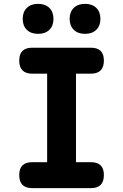

<svg xmlns="http://www.w3.org/2000/svg" viewBox="-20 -978 640 998"><path d="M422 -802Q385 -802 363.5 -823Q342 -844 342 -880Q342 -916 363.5 -937Q385 -958 422 -958Q459 -958 480.5 -937Q502 -916 502 -880Q502 -844 480.5 -823Q459 -802 422 -802ZM178 -802Q141 -802 119.5 -823Q98 -844 98 -880Q98 -916 119.5 -937Q141 -958 178 -958Q215 -958 236.5 -937Q258 -916 258 -880Q258 -844 236.5 -823Q215 -802 178 -802ZM375 -135H452Q486 -135 503 -118.5Q520 -102 520 -68Q520 -34 503 -17Q486 0 452 0H148Q114 0 97 -17Q80 -34 80 -68Q80 -102 97 -118.5Q114 -135 148 -135H225V-595H148Q114 -595 97 -612Q80 -629 80 -663Q80 -697 97 -713.5Q114 -730 148 -730H452Q486 -730 503 -713.5Q520 -697 520 -663Q520 -629 503 -612Q486 -595 452 -595H375Z"/></svg>

Font: Maple Mono ExtraBold
Style: Regular
Weight: 800
Monospace: yes
Designer: subframe7536
Version: Version 7.000